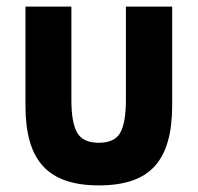

<svg xmlns="http://www.w3.org/2000/svg" viewBox="-20 -546 600 581"><path d="M279 15Q221 15 179 0.5Q137 -14 110 -43.5Q83 -73 70 -118.5Q57 -164 57 -227V-526H196V-244Q196 -175 213.5 -144.5Q231 -114 279 -114Q327 -114 344 -144.5Q361 -175 361 -244V-526H501V-227Q501 -164 488 -118.5Q475 -73 448.5 -43.5Q422 -14 380 0.5Q338 15 279 15Z"/></svg>

Font: Ubuntu Sans Mono
Style: Bold
Weight: 700
Monospace: yes
Designer: Dalton Maag Ltd
Foundry: Dalton Maag Ltd
Version: Version 1.006